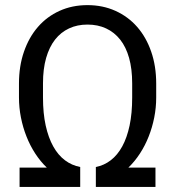

<svg xmlns="http://www.w3.org/2000/svg" viewBox="-20 -741 705 761"><path d="M359.9 -79.1Q392.6 -85.4 419.2 -106Q445.8 -126.5 464.6 -160.9Q483.4 -195.3 493.7 -243.7Q503.9 -292 503.9 -354.5V-410.6Q503.9 -467.8 491.7 -511.2Q479.5 -554.7 456.3 -584Q433.1 -613.3 400.4 -628.4Q367.7 -643.6 326.7 -643.6Q286.1 -643.6 253.7 -628.4Q221.2 -613.3 198.2 -584Q175.3 -554.7 162.8 -511.2Q150.4 -467.8 150.4 -410.6V-354.5Q150.4 -292 161.1 -243.4Q171.9 -194.8 191.2 -160.4Q210.4 -126 237.5 -105.7Q264.6 -85.4 297.9 -79.1V0H57.6V-76.7H165.5Q140.1 -101.1 119.6 -132.6Q99.1 -164.1 85 -200Q70.8 -235.8 63 -275.1Q55.2 -314.5 55.2 -354.5V-409.7Q55.2 -479 75 -536.1Q94.7 -593.3 130.4 -634.3Q166 -675.3 216.1 -698Q266.1 -720.7 326.7 -720.7Q387.2 -720.7 437.5 -698Q487.8 -675.3 523.7 -634.3Q559.6 -593.3 579.3 -536.1Q599.1 -479 599.1 -409.7V-354.5Q599.1 -314.5 591.3 -275.1Q583.5 -235.8 569.3 -200Q555.2 -164.1 534.7 -132.6Q514.2 -101.1 488.8 -76.7H596.2V0H359.9Z"/></svg>

Font: Nahid FD
Style: FD
Weight: 400
Foundry: DejaVu fonts team - Redesigned by Saber Rastikerdar
Version: Version 0.3.0